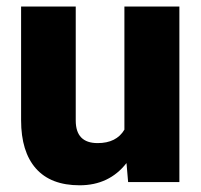

<svg xmlns="http://www.w3.org/2000/svg" viewBox="-20 -548 604 578"><path d="M360.8 -57.1Q308.6 9.8 219.7 9.8Q132.8 9.8 88.1 -40.8Q43.5 -91.3 43.5 -186V-528.3H208V-185.1Q208 -117.2 273.9 -117.2Q330.6 -117.2 354.5 -157.7V-528.3H520V0H365.7Z"/></svg>

Font: Vazir Black UI
Style: Black-UI
Weight: 900
Designer: Saber Rastikerdar
Foundry: Saber Rastikerdar
Version: Version 30.1.0